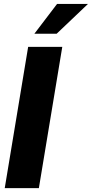

<svg xmlns="http://www.w3.org/2000/svg" viewBox="-20 -969 473 989"><path d="M300.8 -727.5 180.2 0H4.4L125 -727.5ZM157.2 -795.4 273.9 -948.7H433.1L272 -795.4Z"/></svg>

Font: Inter Display ExtraBold
Style: Italic
Weight: 800
Italic angle: -9.39999°
Designer: Rasmus Andersson
Foundry: rsms
Version: Version 4.000;git-a52131595